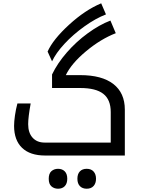

<svg xmlns="http://www.w3.org/2000/svg" viewBox="-20 -938 848 1158"><path d="M252 0Q161.1 0 113 -46.4Q64.9 -92.8 64.9 -179.2Q64.9 -204.6 70.3 -242.2Q75.7 -279.8 85 -314H165Q149.9 -231 149.9 -189Q149.9 -137.2 176.5 -107.7Q203.1 -78.1 249 -78.1H647.9V-262.2Q647.9 -336.9 603 -372.1Q558.1 -407.2 463.9 -407.2H293.9V-488.8Q326.2 -556.2 382.8 -621.3Q439.5 -686.5 509.5 -737.5Q579.6 -788.6 646 -814L678.2 -737.8Q587.4 -702.6 499 -628.9Q410.6 -555.2 377 -484.9H463.9Q594.7 -484.9 663.8 -431.2Q732.9 -377.4 732.9 -276.9V0ZM267.1 -627Q299.8 -700.2 396.5 -788.8Q493.2 -877.4 590.3 -918L619.1 -851.1Q557.6 -827.6 489.3 -778.8Q420.9 -730 368.9 -673.8Q316.9 -617.7 293.9 -567.9ZM330.1 200.2Q306.6 200.2 290.3 186Q273.9 171.9 273.9 140.1Q273.9 108.4 290.3 94.2Q306.6 80.1 330.1 80.1Q355.5 80.1 370.6 95.5Q385.7 110.8 385.7 140.1Q385.7 168.9 370.8 184.6Q356 200.2 330.1 200.2ZM502.9 200.2Q477.1 200.2 461.9 184.6Q446.8 168.9 446.8 140.1Q446.8 111.3 461.7 95.7Q476.6 80.1 502.9 80.1Q529.8 80.1 544.4 96.4Q559.1 112.8 559.1 140.1Q559.1 167.5 544.4 183.8Q529.8 200.2 502.9 200.2Z"/></svg>

Font: Noto Sans Kufi Arabic
Style: Regular
Weight: 400
Designer: Monotype Design team
Foundry: Monotype Imaging Inc.
Version: Version 1.02